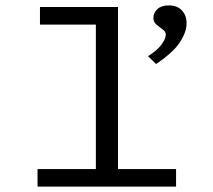

<svg xmlns="http://www.w3.org/2000/svg" viewBox="-20 -691 790 711"><path d="M119 0V-65H335V-600H128V-665H417V-65H632V0ZM558 -454 528 -483Q562 -504 578 -526Q594 -548 594 -563Q594 -574 582.5 -582Q571 -590 559.5 -600Q548 -610 548 -624Q548 -644 563 -657.5Q578 -671 605 -671Q636 -671 653.5 -652.5Q671 -634 671 -605Q671 -573 646.5 -535Q622 -497 558 -454Z"/></svg>

Font: Inconsolata ExtraExpanded Thin
Style: Regular
Weight: 100
Width: 8
Monospace: yes
Designer: Raph Levien, Cyreal, Brenton Simpson
Foundry: Raph Levien, Cyreal, Google
Version: Version 3.100; ttfautohint (v1.8.4.7-5d5b)